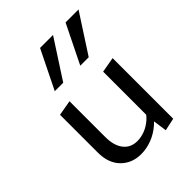

<svg xmlns="http://www.w3.org/2000/svg" viewBox="-204 -816 932 932"><g transform="rotate(-45 262.0 -350.0)"><path d="M218 5Q155 5 114.5 -36Q74 -77 74 -150V-409L153 -423V-177Q153 -119 178.5 -86Q204 -53 250 -53Q275 -53 301.5 -63Q328 -73 351.5 -93.5Q375 -114 390 -147L417 -123Q394 -80 361.5 -51.5Q329 -23 292 -9Q255 5 218 5ZM384 7 370 -92V-409L449 -423V-7ZM137 -508 235 -707H324L195 -508ZM312 -508 410 -707H499L370 -508Z"/></g></svg>

Font: Ysabeau Office Medium
Style: Regular
Weight: 500
Designer: Christian Thalmann (Catharsis Fonts)
Version: Version 2.001;gftools[0.9.30]; featfreeze: tnum,lnum,ss02